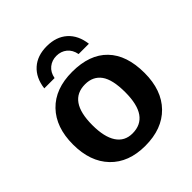

<svg xmlns="http://www.w3.org/2000/svg" viewBox="-200 -864 1010 1010"><g transform="rotate(-45 305.5 -359.0)"><path d="M571.8 -264.6Q571.8 -136.2 500.5 -63.2Q429.2 9.8 303.2 9.8Q179.7 9.8 109.4 -63.5Q39.1 -136.7 39.1 -264.6Q39.1 -392.1 109.4 -465.1Q179.7 -538.1 306.2 -538.1Q435.5 -538.1 503.7 -467.5Q571.8 -397 571.8 -264.6ZM428.2 -264.6Q428.2 -358.9 397.5 -401.4Q366.7 -443.8 308.1 -443.8Q183.1 -443.8 183.1 -264.6Q183.1 -176.3 213.6 -130.1Q244.1 -84 301.8 -84Q428.2 -84 428.2 -264.6ZM307.1 -656.2Q273.9 -656.2 249.3 -636.5Q224.6 -616.7 217.8 -580.1H141.1Q149.9 -650.4 193.4 -689.2Q236.8 -728 307.1 -728Q377.4 -728 420.9 -689.2Q464.4 -650.4 473.1 -580.1H396.5Q389.6 -616.7 365.2 -636.5Q340.8 -656.2 307.1 -656.2Z"/></g></svg>

Font: Arial
Style: Bold
Weight: 700
Designer: Steve Matteson
Foundry: Ascender Corporation
Version: Version 2.00.3